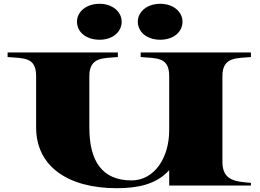

<svg xmlns="http://www.w3.org/2000/svg" viewBox="-20 -976 1366 1010"><path d="M1300 -676V-700H720V-676C806 -669 870 -676 870 -576V-290C870 -146 792 -27 672 -27C516 -27 450 -130 450 -305V-576C450 -678 526 -669 600 -676V-700H20V-676C106 -669 170 -676 170 -576V-306C170 -96 344 14 594 14C699 14 802 -4 870 -81V0H1300V-14C1226 -21 1150 -22 1150 -124V-576C1150 -678 1226 -669 1300 -676ZM504 -767C573 -767 620 -808 620 -862C620 -913 573 -956 504 -956C432 -956 385 -913 385 -862C385 -808 432 -767 504 -767ZM823 -767C893 -767 940 -808 940 -862C940 -913 893 -956 823 -956C752 -956 705 -913 705 -862C705 -808 752 -767 823 -767Z"/></svg>

Font: Sprat Extended Black
Style: Regular
Weight: 900
Width: 9
Designer: Ethan Nakache
Foundry: Collletttivo
Version: Version 2.000;Glyphs 3.2 (3217)